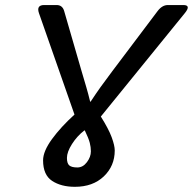

<svg xmlns="http://www.w3.org/2000/svg" viewBox="-20 -720 758 755"><path d="M133.3 -668Q122.1 -700.2 153.8 -700.2H202.6Q225.6 -700.2 232.4 -676.3L301.3 -438.5Q311.5 -403.8 319.1 -378.2Q326.7 -352.5 334.5 -320.3H336.4Q356.9 -351.6 375.2 -377.2Q393.6 -402.8 420.4 -438.5L599.6 -676.3Q617.7 -700.2 640.1 -700.2H700.7Q732.9 -700.2 706.5 -668L376.5 -261.7Q407.2 -212.9 419.2 -180.2Q431.2 -147.5 431.2 -128.4Q431.2 -67.4 388.2 -26.4Q345.2 14.6 274.4 14.6Q220.2 14.6 184.8 -8.8Q149.4 -32.2 149.4 -89.4Q149.4 -125 184.3 -172.9Q219.2 -220.7 272.9 -269.5ZM243.2 -99.1Q243.2 -77.1 252.7 -69.3Q262.2 -61.5 284.2 -61.5Q306.2 -61.5 321.8 -82.3Q337.4 -103 337.4 -125Q337.4 -141.1 333 -158.4Q328.6 -175.8 313.5 -207H311.5Q282.7 -184.6 262.9 -153.3Q243.2 -122.1 243.2 -99.1Z"/></svg>

Font: Istok Web
Style: Italic
Weight: 400
Italic angle: -13°
Designer: Andrey V. Panov
Foundry: Andrey V. Panov
Version: Version 1.0.2g